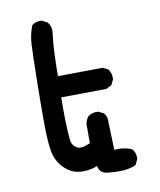

<svg xmlns="http://www.w3.org/2000/svg" viewBox="-77 -689 654 786"><g transform="rotate(-10 250.0 -295.5)"><path d="M312 33.2Q275.4 31.7 269.5 -1.5Q252.9 5.4 235.8 8.1Q218.8 10.7 201.2 9.8Q161.6 7.8 131.3 -22.9Q102.1 -52.7 94.7 -92.8Q87.9 -131.3 86.9 -195.3Q85.9 -258.8 87.9 -376Q88.9 -434.6 89.8 -474.4Q90.8 -514.2 91.8 -535.2Q93.8 -577.6 107.9 -613.3L108.4 -614.7L109.4 -615.7Q114.7 -620.1 120.8 -622.8Q127 -625.5 134 -626.5Q141.1 -627.4 148.9 -627H149.9L150.9 -626.5L170.4 -616.7L171.4 -616.2L172.4 -615.2Q187.5 -597.7 185.5 -573.7Q184.1 -562.5 182.9 -551Q181.6 -539.6 180.7 -528.1Q179.7 -516.6 179 -505.1Q178.2 -493.7 177.7 -481.9Q177.2 -467.3 176.8 -451.9Q176.3 -436.5 176 -421.4Q175.8 -406.2 175.8 -391.6L360.4 -393.6H361.8L362.8 -393.1L382.3 -383.3L383.8 -382.3L384.8 -381.3Q397.5 -364.3 395.5 -340.3V-339.4L395 -338.4L385.3 -318.8L384.3 -316.9L382.3 -315.9L362.8 -306.2L361.8 -305.7H360.4L173.8 -303.7Q172.9 -251 174.3 -202.6Q175.8 -151.9 178.7 -126.5Q179.7 -119.1 182.1 -112.8Q184.6 -106.4 189.2 -101.1Q193.8 -95.7 200.2 -91.8Q217.3 -80.6 256.8 -98.6V-176.8V-177.2Q259.3 -194.8 270 -208L270.5 -208.5L271 -209Q288.1 -221.7 312 -219.7H313L314 -219.2L333.5 -209.5L335 -209L335.4 -208Q342.3 -200.2 345 -190.2Q347.7 -180.2 346.7 -168.9L350.6 -54.2Q391.1 -58.6 423.3 -43.5L424.8 -43L425.3 -41.5Q438.5 -25.4 436.5 -1.5V-0.5L436 0.5L426.3 20L425.3 22L423.3 22.9Q384.8 41 312 33.2Z"/></g></svg>

Font: NaikaiFont
Style: SemiBold
Weight: 600
Version: Version 1.89